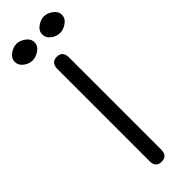

<svg xmlns="http://www.w3.org/2000/svg" viewBox="-293 -801 821 821"><g transform="rotate(-45 117.5 -391.0)"><path d="M93.8 -739.3Q93.8 -717.8 73.7 -703.6Q53.7 -689.5 33.2 -689.5Q12.7 -689.5 -6.3 -703.6Q-25.4 -717.8 -25.4 -739.3Q-25.4 -760.7 -5.4 -774.9Q14.6 -789.1 34.2 -789.1Q53.7 -789.1 73.7 -774.9Q93.8 -760.7 93.8 -739.3ZM259.8 -739.3Q259.8 -717.8 239.7 -703.6Q219.7 -689.5 199.2 -689.5Q178.7 -689.5 159.7 -703.6Q140.6 -717.8 140.6 -739.3Q140.6 -760.7 160.6 -774.9Q180.7 -789.1 200.2 -789.1Q219.7 -789.1 239.7 -774.9Q259.8 -760.7 259.8 -739.3ZM152.3 -32.2Q152.3 6.8 117.2 6.8Q82 6.8 82 -32.2V-587.9Q82 -627.9 117.2 -627.9Q152.3 -627.9 152.3 -587.9Z"/></g></svg>

Font: Jura
Style: DemiBold
Weight: 600
Version: Version 2.5